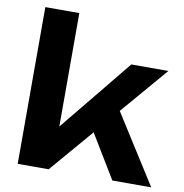

<svg xmlns="http://www.w3.org/2000/svg" viewBox="-85 -850 888 929"><g transform="rotate(10 359.5 -385.0)"><path d="M230 -138 183 -155 521 -569H703L215 0H63V-770H230ZM359 -279 482 -374 719 0H528Z"/></g></svg>

Font: Unbounded Medium
Style: Regular
Weight: 500
Designer: Luke Prowse, Jean-Baptiste Morizot, Fátima Lázaro, Florian Runge
Foundry: NaN
Version: Version 1.700